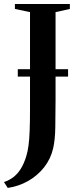

<svg xmlns="http://www.w3.org/2000/svg" viewBox="-60 -763 402 966"><path d="M-40 153Q-13 144 8.2 127.5Q29.5 111 45.2 85.2Q61 59.5 72 23.5Q79.5 -1 83.5 -31Q87.5 -61 89.2 -104.8Q91 -148.5 91 -213V-702L15 -718V-743H291.5V-718L219.5 -702V-259Q219.5 -183.5 218.2 -121Q217 -58.5 207.5 -17Q195 37 161.8 79Q128.5 121 81.2 147.8Q34 174.5 -21 182.5ZM282.5 -415V-377.5H29.5V-415Z"/></svg>

Font: Merriweather 120pt SemiBold
Style: Regular
Weight: 600
Version: Version 2.100